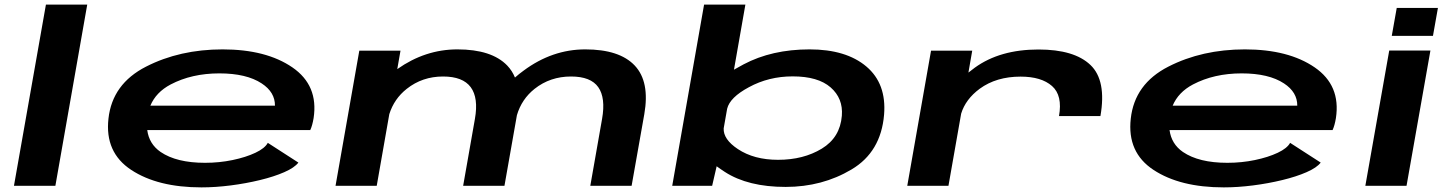

<svg xmlns="http://www.w3.org/2000/svg" viewBox="-20 -805 6291 832"><path d="M40.5 0 179 -785H358L220 0Z M853 7Q663.5 7 548.5 -68.8Q433.5 -144.5 450 -291Q466.5 -441.5 612.8 -516.2Q759 -591 944.5 -591Q1133.5 -591 1247 -513Q1360.5 -435 1339 -293.5Q1333.5 -260.5 1324.5 -241.5H618Q626 -181 676 -146.5Q745 -99.5 868.5 -99.5Q930.5 -99.5 988 -111.5Q1045.5 -123.5 1086.8 -143Q1128 -162.5 1140.5 -186L1273 -100.5Q1256.5 -78.5 1212 -59Q1167.5 -39.5 1106.8 -24.8Q1046 -10 979.8 -1.5Q913.5 7 853 7ZM631.5 -347H1171.5Q1172 -405.5 1114 -443.5Q1048 -487 930.5 -487Q811 -487 719.5 -439Q656 -405.5 631.5 -347Z M1434 0 1537 -585.5H1715.5L1701.5 -505.5Q1822.5 -591 1962 -591Q2110.5 -591 2178 -521Q2199.5 -498.5 2211.5 -469Q2229 -484.5 2249 -499Q2373 -591 2516 -591Q2664.5 -591 2730.5 -521Q2796.5 -451 2772 -310.5L2717 0H2538L2589 -290Q2605 -381 2572.5 -427.2Q2540 -473.5 2454.5 -473.5Q2364 -473.5 2296.5 -420Q2240.5 -375.5 2220 -306L2166 0H1987L2038 -290Q2054 -381 2019.8 -427.2Q1985.5 -473.5 1900 -473.5Q1810 -473.5 1742.5 -420Q1688 -377 1667 -310.5L1612.5 0Z M2893 0 3031 -785H3210L3160.5 -503Q3179.5 -514 3202 -526Q3324.5 -591 3488 -591Q3646.5 -591 3734.2 -516.8Q3822 -442.5 3811 -308Q3797.5 -146.5 3670.2 -70.8Q3543 5 3384.5 5Q3221.5 5 3121 -60Q3101 -73 3085.5 -84.5L3066 0ZM3131 -334 3116 -249Q3113.5 -201.5 3177.5 -159Q3247.5 -112.5 3351.5 -112.5Q3461.5 -112.5 3541 -160.8Q3620.5 -209 3628 -303.5Q3634 -378.5 3579.5 -426.2Q3525 -474 3415 -474Q3311 -474 3225 -427Q3143 -383 3131 -334Z M4569 -302Q4585 -391.5 4538.8 -432.2Q4492.5 -473 4402.5 -473Q4297.5 -473 4225.5 -420.5Q4164 -375 4145 -312.5L4090 0H3911.5L4014.5 -585.5H4193L4176.5 -490.5Q4189.5 -501 4204.5 -512Q4313 -590.5 4480 -590.5Q4635 -590.5 4705.2 -523.5Q4775.5 -456.5 4748.5 -302Z M5283 7Q5093.5 7 4978.5 -68.8Q4863.5 -144.5 4880 -291Q4896.5 -441.5 5042.8 -516.2Q5189 -591 5374.5 -591Q5563.5 -591 5677 -513Q5790.5 -435 5769 -293.5Q5763.5 -260.5 5754.5 -241.5H5048Q5056 -181 5106 -146.5Q5175 -99.5 5298.5 -99.5Q5360.5 -99.5 5418 -111.5Q5475.5 -123.5 5516.8 -143Q5558 -162.5 5570.5 -186L5703 -100.5Q5686.5 -78.5 5642 -59Q5597.5 -39.5 5536.8 -24.8Q5476 -10 5409.8 -1.5Q5343.5 7 5283 7ZM5061.5 -347H5601.5Q5602 -405.5 5544 -443.5Q5478 -487 5360.5 -487Q5241 -487 5149.5 -439Q5086 -405.5 5061.5 -347Z M5896.5 0 6000 -586H6178.5L6075 0ZM6032.5 -770.5H6211L6189.5 -649.5H6011Z"/></svg>

Font: Anybody UltraExpanded SemiBold
Style: Italic
Weight: 600
Width: 9
Italic angle: -10°
Designer: Tyler Finck
Foundry: Etcetera Type Company
Version: Version 1.010; ttfautohint (v1.8.3) -l 8 -r 50 -G 200 -x 14 